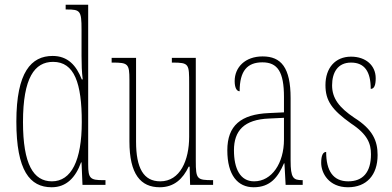

<svg xmlns="http://www.w3.org/2000/svg" viewBox="-20 -780 1652 810"><path d="M198 10C260 10 299 -31 322 -95H324L328 0H425V-20H415C361 -20 352 -27 352 -86V-760H257V-740H262C318 -740 324 -735 324 -656V-544C324 -509 325 -476 329 -445H325C302 -504 266 -544 202 -544C112 -544 49 -476 49 -267C49 -60 106 10 198 10ZM199 -15C121 -15 77 -87 77 -265C77 -452 126 -519 204 -519C294 -519 325 -429 325 -265C325 -103 281 -15 199 -15Z M654 10C715 10 752 -26 776 -77H780L782 0H879V-20H877C811 -20 806 -24 806 -101V-536H705V-516H708C778 -516 778 -510 778 -426V-203C778 -104 740 -15 656 -15C586 -15 554 -70 554 -183V-536H451V-516H455C520 -516 526 -511 526 -443V-184C526 -44 574 10 654 10Z M1050 10C1121 10 1153 -33 1178 -91H1180L1185 0H1257V-20H1255C1217 -20 1206 -29 1206 -103V-366C1206 -495 1166 -542 1088 -542C1014 -542 970 -496 970 -438C970 -411 978 -395 991 -395C991 -482 1024 -517 1087 -517C1151 -517 1178 -477 1178 -371V-306L1115 -303C996 -298 939 -250 939 -146C939 -41 983 10 1050 10ZM1052 -15C993 -15 967 -69 967 -146C967 -228 1009 -276 1116 -280L1178 -283V-191C1178 -92 1127 -15 1052 -15Z M1448 10C1526 10 1573 -41 1573 -126C1573 -185 1553 -234 1475 -283C1411 -326 1381 -365 1381 -420C1381 -473 1404 -516 1461 -516C1518 -516 1544 -478 1544 -405C1559 -405 1565 -421 1565 -450C1565 -504 1523 -541 1461 -541C1394 -541 1353 -493 1353 -421C1353 -355 1380 -317 1461 -259C1531 -213 1545 -174 1545 -129C1545 -52 1510 -15 1449 -15C1385 -15 1356 -60 1356 -139C1343 -139 1335 -125 1335 -93C1335 -50 1367 10 1448 10Z"/></svg>

Font: Noto Serif Armenian ExtraCondensed Thin
Style: Regular
Weight: 100
Width: 2
Designer: Monotype Design Team
Foundry: Monotype Imaging Inc.
Version: Version 2.008